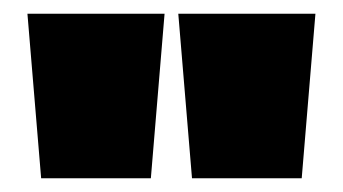

<svg xmlns="http://www.w3.org/2000/svg" viewBox="-20 -720 500 280"><path d="M40 -460 20 -700H220L200 -460ZM260 -460 240 -700H440L420 -460Z"/></svg>

Font: Tektur Black
Style: Regular
Weight: 900
Designer: Adam Jagosz
Foundry: Adam Jagosz
Version: Version 1.005;gftools[0.9.30]